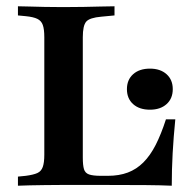

<svg xmlns="http://www.w3.org/2000/svg" viewBox="-20 -591 613 611"><path d="M171.8 -2.4Q147.6 -2.4 122.2 -2Q96.8 -1.6 74.6 -1.2Q52.4 -0.8 37.1 0V-29L62.1 -31.5Q86.3 -34.7 98.8 -40.3Q111.3 -46 116.1 -59.7Q121 -73.4 121 -98.4V-369.4H243.5V-89.5Q243.5 -65.3 247.2 -52.8Q250.8 -40.3 263.3 -35.9Q275.8 -31.5 300.8 -31.5H323.4Q358.9 -31.5 386.7 -41.9Q414.5 -52.4 436.3 -74.2Q458.1 -96 475.4 -129.8Q492.7 -163.7 508.1 -211.3H537.9Q532.3 -155.6 529.4 -103.2Q526.6 -50.8 526.6 0Q491.9 -1.6 443.1 -2Q394.4 -2.4 323.4 -2.4H181.5ZM171.8 -568.5H183.1H190.3Q217.7 -568.5 246 -569Q274.2 -569.4 299.6 -570.2Q325 -571 344.4 -571V-541.9L302.4 -537.9Q265.3 -534.7 254.4 -522.2Q243.5 -509.7 243.5 -472.6V-369.4H121V-472.6Q121 -498.4 116.1 -511.7Q111.3 -525 98.8 -531Q86.3 -537.1 62.1 -539.5L37.1 -541.9V-571Q52.4 -571 74.6 -570.2Q96.8 -569.4 122.2 -569Q147.6 -568.5 171.8 -568.5ZM457.3 -241.9Q423.4 -241.9 403.6 -259.7Q383.9 -277.4 383.9 -307.3Q383.9 -337.1 403.6 -354.8Q423.4 -372.6 457.3 -372.6Q490.3 -372.6 510.1 -354.8Q529.8 -337.1 529.8 -307.3Q529.8 -277.4 510.1 -259.7Q490.3 -241.9 457.3 -241.9Z"/></svg>

Font: Playfair 5pt SemiExpanded Light
Style: Bold
Weight: 700
Version: Version 2.203